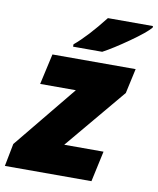

<svg xmlns="http://www.w3.org/2000/svg" viewBox="-105 -833 741 900"><g transform="rotate(10 265.0 -383.0)"><path d="M392.1 0H-20L1 -107.9L246.1 -407.2H76.2L108.9 -553.2H504.9L479 -435.1L236.8 -146H423.8ZM197.8 -617.2Q257.8 -667 335.4 -766.1H549.8V-758.8Q527.8 -732.4 456.3 -682.1Q384.8 -631.8 336.4 -606H197.8Z"/></g></svg>

Font: Open Sans Extrabold
Style: Italic
Weight: 800
Italic angle: -12°
Foundry: Ascender Corporation
Version: Version 1.10